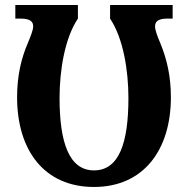

<svg xmlns="http://www.w3.org/2000/svg" viewBox="-20 -734 748 764"><path d="M354 10C551 10 660 -137 660 -347C660 -431 644 -499 618 -562C606 -590 597 -614 597 -629C597 -646 606 -660 646 -660H667V-714H418V-660C471 -581 491 -452 491 -344C491 -168 455 -56 354 -56C255 -56 217 -167 217 -344C217 -452 237 -581 290 -660V-714H41V-660H62C103 -660 112 -646 112 -629C112 -614 102 -590 90 -561C64 -500 48 -431 48 -347C48 -136 156 10 354 10Z"/></svg>

Font: Noto Serif Condensed ExtraBold
Style: Regular
Weight: 800
Width: 3
Designer: Monotype Design Team
Foundry: Monotype Imaging Inc.
Version: Version 2.013